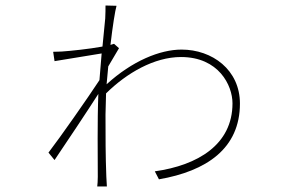

<svg xmlns="http://www.w3.org/2000/svg" viewBox="-20 -652 1040 697"><path d="M362 -585 352 -483C303 -474 235 -467 205 -465C199 -465 187 -464 173 -464L178 -430L349 -458L341 -361C299 -297 199 -154 156 -98L178 -71C226 -142 294 -244 337 -311C333 -210 335 -81 335 -10C335 2 334 19 333 25H368C367 13 367 2 366 -11C363 -88 363 -156 363 -236L365 -313C440 -387 540 -445 637 -445C774 -445 824 -342 824 -277C824 -127 698 -52 542 -30L557 -1C730 -31 851 -113 851 -276C851 -399 750 -472 639 -472C561 -472 460 -431 367 -346L373 -411L412 -477L394 -493L381 -489C389 -558 398 -614 403 -631L363 -632C363 -625 363 -598 362 -585Z"/></svg>

Font: Harano Aji Gothic CN ExtraLight
Style: Regular
Weight: 250
Foundry: Masamichi Hosoda
Version: HaranoAjiGothicCN-ExtraLight version 20230610;ttx 4.39.4